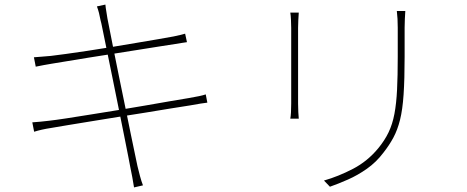

<svg xmlns="http://www.w3.org/2000/svg" viewBox="-20 -789 2040 838"><path d="M419 -700Q416 -717 412 -732.5Q408 -748 403 -761L440 -769Q441 -756 444 -739.5Q447 -723 449 -708Q450 -703 457 -667.5Q464 -632 475 -576Q486 -520 499.5 -454.5Q513 -389 526.5 -323Q540 -257 551.5 -200.5Q563 -144 571 -107Q579 -70 580 -64Q585 -43 591 -20.5Q597 2 604 20L565 29Q561 6 557.5 -15Q554 -36 549 -58Q548 -65 540.5 -102.5Q533 -140 522 -196Q511 -252 497.5 -318Q484 -384 471 -449Q458 -514 446.5 -569Q435 -624 428 -659.5Q421 -695 419 -700ZM128 -539Q142 -540 160 -541.5Q178 -543 202 -545Q226 -548 267.5 -553.5Q309 -559 361 -567Q413 -575 468.5 -584Q524 -593 576 -602Q628 -611 670.5 -618Q713 -625 738 -630Q758 -634 769.5 -637Q781 -640 788 -642L796 -605Q790 -604 776 -602Q762 -600 745 -597Q720 -593 677.5 -586.5Q635 -580 583 -571.5Q531 -563 475.5 -554.5Q420 -546 367.5 -537.5Q315 -529 273 -522Q231 -515 206 -511Q188 -508 171.5 -505Q155 -502 136 -498ZM121 -255Q137 -256 157.5 -258Q178 -260 194 -262Q221 -265 267 -272Q313 -279 371.5 -288.5Q430 -298 492.5 -308Q555 -318 614.5 -328.5Q674 -339 723.5 -347.5Q773 -356 804 -361Q833 -366 849.5 -369.5Q866 -373 878 -377L885 -341Q874 -340 856 -337Q838 -334 810 -329Q775 -324 724.5 -315.5Q674 -307 615 -297.5Q556 -288 495 -278.5Q434 -269 378 -259.5Q322 -250 277 -243Q232 -236 206 -231Q180 -227 162.5 -223Q145 -219 129 -214Z M1749 -741Q1748 -725 1747 -706.5Q1746 -688 1746 -668Q1746 -654 1746 -629Q1746 -604 1746 -579.5Q1746 -555 1746 -542Q1746 -443 1741.5 -376.5Q1737 -310 1726 -266Q1715 -222 1697 -188.5Q1679 -155 1653 -122Q1622 -81 1581.5 -52.5Q1541 -24 1499 -5.5Q1457 13 1420 26L1394 -1Q1457 -19 1520.5 -52Q1584 -85 1631 -142Q1659 -176 1676 -211.5Q1693 -247 1701.5 -292Q1710 -337 1713 -397.5Q1716 -458 1716 -541Q1716 -555 1716 -580Q1716 -605 1716 -630Q1716 -655 1716 -668Q1716 -688 1715 -706.5Q1714 -725 1712 -741ZM1284 -734Q1283 -723 1282 -701Q1281 -679 1281 -667Q1281 -663 1281 -639.5Q1281 -616 1281 -581Q1281 -546 1281 -506.5Q1281 -467 1281 -431Q1281 -395 1281 -369.5Q1281 -344 1281 -337Q1281 -318 1282 -299.5Q1283 -281 1284 -271H1247Q1249 -281 1250 -298.5Q1251 -316 1251 -337Q1251 -344 1251 -369.5Q1251 -395 1251 -431Q1251 -467 1251 -506.5Q1251 -546 1251 -581Q1251 -616 1251 -639.5Q1251 -663 1251 -667Q1251 -680 1250 -701.5Q1249 -723 1247 -734Z"/></svg>

Font: Noto Sans SC Thin Thin
Style: Regular
Weight: 250
Version: Version 2.004-H2;hotconv 1.0.118;makeotfexe 2.5.65603